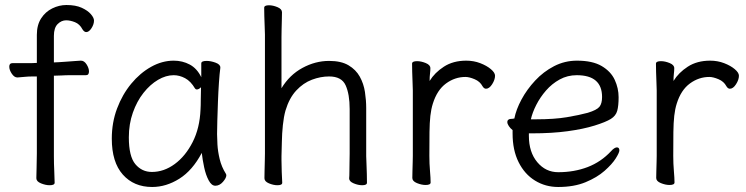

<svg xmlns="http://www.w3.org/2000/svg" viewBox="-20 -728 2976 766"><path d="M127 -423H114Q92 -423 79.5 -421.5Q67 -420 50 -419H49Q37 -419 27 -434Q17 -449 17 -462Q17 -476 29 -476H103L127 -477V-589Q127 -628 144 -654.5Q161 -681 188.5 -694.5Q216 -708 245 -708Q282 -708 306 -697Q330 -686 342.5 -671.5Q355 -657 355 -646Q355 -631 345 -615.5Q335 -600 324 -600Q316 -600 309 -611Q298 -632 279 -639.5Q260 -647 244 -647Q225 -647 210 -632Q195 -617 195 -585V-479L216 -480Q228 -481 245.5 -482Q263 -483 279 -484.5Q295 -486 302 -486H303Q316 -486 325.5 -471Q335 -456 335 -443Q335 -428 323 -428H260Q240 -428 227 -427L195 -426V-105Q195 -74 196.5 -45Q198 -16 198 1Q198 11 178 11Q162 11 143.5 3.5Q125 -4 125 -17Q125 -29 126 -59.5Q127 -90 127 -116Z M859 -457Q856 -435 853.5 -398.5Q851 -362 849.5 -321.5Q848 -281 847 -246Q846 -211 846 -193Q846 -179 847.5 -151.5Q849 -124 856.5 -93Q864 -62 881 -35Q883 -31 883 -29Q883 -18 869.5 -2.5Q856 13 839 13Q824 13 812.5 -8.5Q801 -30 794.5 -60.5Q788 -91 785 -118Q748 -48 695.5 -15Q643 18 587 18Q514 18 470 -31.5Q426 -81 426 -175Q426 -239 447 -295Q468 -351 503.5 -394Q539 -437 583 -461.5Q627 -486 673 -486Q708 -486 737 -470.5Q766 -455 783 -420V-475Q783 -485 804 -485Q821 -485 840 -478Q859 -471 859 -459ZM782 -380Q773 -371 765 -371Q761 -371 758 -375Q741 -404 718.5 -416Q696 -428 673 -428Q642 -428 610.5 -409.5Q579 -391 552.5 -357.5Q526 -324 510 -278.5Q494 -233 494 -180Q494 -104 520 -73Q546 -42 586 -42Q634 -42 677 -73.5Q720 -105 748.5 -161Q777 -217 780 -291Q781 -305 781 -330Q781 -355 782 -380Z M1373 -17Q1374 -25 1374 -44Q1374 -63 1374.5 -83.5Q1375 -104 1375 -115V-293Q1375 -352 1359 -387.5Q1343 -423 1293 -423Q1259 -423 1224.5 -410Q1190 -397 1162 -367Q1134 -337 1119 -287Q1112 -262 1108.5 -228.5Q1105 -195 1104.5 -162Q1104 -129 1103 -105V-89Q1103 -65 1104 -42Q1105 -19 1106 1Q1106 11 1087 11Q1071 11 1053 3.5Q1035 -4 1035 -17Q1035 -25 1035.5 -46Q1036 -67 1036.5 -87.5Q1037 -108 1037 -115V-590Q1037 -600 1036 -621Q1035 -642 1034.5 -664Q1034 -686 1034 -697Q1034 -707 1053 -707Q1069 -707 1087 -699.5Q1105 -692 1105 -679Q1105 -671 1104.5 -652Q1104 -633 1103.5 -612.5Q1103 -592 1103 -580V-376Q1135 -429 1186.5 -457Q1238 -485 1293 -485Q1341 -485 1370.5 -467.5Q1400 -450 1415.5 -422Q1431 -394 1436 -361Q1441 -328 1441 -297V-105Q1441 -99 1442 -78Q1443 -57 1443.5 -34Q1444 -11 1444 1Q1444 11 1425 11Q1409 11 1391 3.5Q1373 -4 1373 -16Z M1627 -367Q1627 -377 1626 -398Q1625 -419 1624.5 -441Q1624 -463 1624 -474Q1624 -484 1644 -484Q1660 -484 1678.5 -476.5Q1697 -469 1697 -456Q1697 -446 1695.5 -434Q1694 -422 1694 -405Q1714 -438 1751 -462Q1788 -486 1840 -486Q1870 -486 1896 -476Q1922 -466 1938.5 -452Q1955 -438 1955 -426Q1955 -410 1943.5 -392Q1932 -374 1919 -374Q1911 -374 1905 -384Q1895 -403 1873.5 -412Q1852 -421 1837 -421Q1795 -421 1759.5 -395Q1724 -369 1707 -315Q1700 -293 1697 -266Q1694 -239 1693.5 -201Q1693 -163 1693 -106Q1693 -75 1695.5 -46Q1698 -17 1698 0Q1698 10 1678 10Q1662 10 1643.5 2.5Q1625 -5 1625 -18Q1625 -26 1625.5 -44.5Q1626 -63 1626.5 -81Q1627 -99 1627 -106Z M2090 -196V-186Q2090 -121 2123.5 -81Q2157 -41 2207 -41Q2271 -41 2324.5 -61.5Q2378 -82 2418 -125Q2425 -133 2431 -136.5Q2437 -140 2441 -140Q2451 -140 2451 -128Q2451 -119 2436.5 -96Q2422 -73 2392 -46.5Q2362 -20 2316 -1Q2270 18 2207 18Q2156 18 2114.5 -7.5Q2073 -33 2049 -81Q2025 -129 2025 -195V-209Q2016 -216 2010 -225Q2004 -234 2004 -241Q2004 -254 2023 -254Q2024 -254 2025 -254L2030 -255Q2032 -255 2032 -255Q2039 -291 2060.5 -331Q2082 -371 2115 -406.5Q2148 -442 2190.5 -464Q2233 -486 2282 -486Q2344 -486 2380.5 -464.5Q2417 -443 2432.5 -409.5Q2448 -376 2448 -340Q2448 -306 2442.5 -286Q2437 -266 2417 -253.5Q2397 -241 2352 -227Q2307 -213 2244.5 -204.5Q2182 -196 2103 -196ZM2118 -252Q2192 -252 2242 -260.5Q2292 -269 2325 -278Q2361 -289 2371.5 -302Q2382 -315 2382 -341Q2382 -428 2281 -428Q2244 -428 2213 -411Q2182 -394 2158.5 -367Q2135 -340 2119.5 -309.5Q2104 -279 2098 -252Z M2600 -367Q2600 -377 2599 -398Q2598 -419 2597.5 -441Q2597 -463 2597 -474Q2597 -484 2617 -484Q2633 -484 2651.5 -476.5Q2670 -469 2670 -456Q2670 -446 2668.5 -434Q2667 -422 2667 -405Q2687 -438 2724 -462Q2761 -486 2813 -486Q2843 -486 2869 -476Q2895 -466 2911.5 -452Q2928 -438 2928 -426Q2928 -410 2916.5 -392Q2905 -374 2892 -374Q2884 -374 2878 -384Q2868 -403 2846.5 -412Q2825 -421 2810 -421Q2768 -421 2732.5 -395Q2697 -369 2680 -315Q2673 -293 2670 -266Q2667 -239 2666.5 -201Q2666 -163 2666 -106Q2666 -75 2668.5 -46Q2671 -17 2671 0Q2671 10 2651 10Q2635 10 2616.5 2.5Q2598 -5 2598 -18Q2598 -26 2598.5 -44.5Q2599 -63 2599.5 -81Q2600 -99 2600 -106Z"/></svg>

Font: Klee One SemiBold
Style: Regular
Weight: 600
Designer: Fontworks Inc.
Foundry: Fontworks Inc.
Version: Version 1.00;January 12, 2022;FontCreator 13.0.0.2683 64-bit